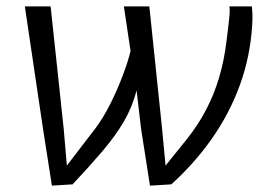

<svg xmlns="http://www.w3.org/2000/svg" viewBox="-20 -577 837 603"><path d="M143 6 115 -173 58 -557H139L180 -173L190 -57L279 -173Q304 -206 326.8 -251.5Q349.5 -297 366.2 -341.8Q383 -386.5 390 -417L369 -557H449L489 -173L500 -57L566 -139Q601.5 -183 627 -231.8Q652.5 -280.5 668.2 -333.8Q684 -387 691 -445Q696.5 -487 699.8 -519Q703 -551 700 -557H771Q772.5 -543.5 772.8 -528.2Q773 -513 772 -498Q766 -400 733.8 -311Q701.5 -222 646.8 -143.5Q592 -65 518 2L451 6L423 -173L409 -293Q395.5 -240.5 368.8 -195Q342 -149.5 302 -102.5Q262 -55.5 208 2Z"/></svg>

Font: Koeln Type Sans Light
Style: Italic
Weight: 300
Italic angle: -7.5°
Designer: Eben Sorkin
Foundry: Eben Sorkin
Version: Version 2.001